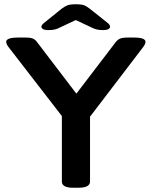

<svg xmlns="http://www.w3.org/2000/svg" viewBox="-20 -878 710 900"><path d="M323 2Q270 2 270 -27V-334L18 -660Q9 -673 9 -682Q9 -702 66 -702H99Q123 -702 134.5 -697Q146 -692 155 -679L338 -439L522 -680Q531 -692 543 -697Q555 -702 579 -702H607Q662 -702 662 -682Q662 -673 653 -660L402 -331V-27Q402 2 348 2ZM209 -737Q188 -737 181 -742Q174 -747 174 -752Q174 -756 177 -761Q180 -766 192 -775L270 -838Q284 -848 296 -853Q308 -858 335 -858Q363 -858 375 -853Q387 -848 401 -837L479 -775Q491 -766 493.5 -761Q496 -756 496 -752Q496 -747 489 -742Q482 -737 461 -737Q435 -737 416 -746L335 -784L252 -745Q235 -737 209 -737Z"/></svg>

Font: Asap Expanded SemiBold
Style: Regular
Weight: 600
Width: 7
Designer: Pablo Cosgaya
Foundry: Omnibus-Type
Version: Version 3.001; ttfautohint (v1.8.4.7-5d5b)